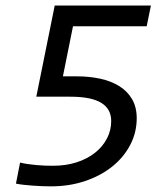

<svg xmlns="http://www.w3.org/2000/svg" viewBox="-20 -658 590 687"><path d="M469.2 -234.9Q469.2 -184.1 446 -139.6Q422.9 -95.2 381.8 -62.3Q340.8 -29.3 284.7 -10.3Q228.5 8.8 162.1 8.8Q146 8.8 128.9 8.1Q111.8 7.3 95.5 6.1Q79.1 4.9 64 3.2Q48.8 1.5 37.1 -1L51.8 -76.2Q64.5 -73.2 79.3 -71Q94.2 -68.8 109.6 -67.4Q125 -65.9 140.4 -65.4Q155.8 -64.9 169.9 -64.9Q215.8 -64.9 253.9 -77.1Q292 -89.4 319.6 -111.1Q347.2 -132.8 362.5 -162.1Q377.9 -191.4 377.9 -225.1Q377.9 -268.1 342.3 -290Q306.6 -312 231.9 -312H109.9L175.8 -638.2H520L504.9 -564H241.2L205.1 -384.8H255.9Q299.3 -384.8 338.1 -376.5Q377 -368.2 406 -350.3Q435.1 -332.5 452.1 -304Q469.2 -275.4 469.2 -234.9Z"/></svg>

Font: Code New Roman
Style: Italic
Weight: 400
Italic angle: -11°
Monospace: yes
Designer: Sam Radian
Foundry: Code New Roman
Version: Version 1.508 October 19, 2014